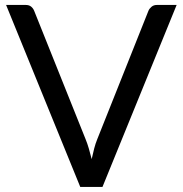

<svg xmlns="http://www.w3.org/2000/svg" viewBox="-20 -736 720 756"><path d="M4 -716.5H81.5Q94.5 -716.5 102.5 -710Q110.5 -703.5 114.5 -693.5L317 -188Q324 -171 329.8 -151Q335.5 -131 341 -109.5Q345.5 -131 350.8 -151Q356 -171 363 -188L564.5 -693.5Q568 -702 576.5 -709.2Q585 -716.5 597.5 -716.5H675.5L383.5 0H296Z"/></svg>

Font: LatoCHI
Style: Regular
Weight: 400
Designer: Lukasz Dziedzic
Foundry: tyPoland Lukasz Dziedzic
Version: Version 1.104